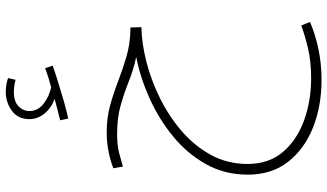

<svg xmlns="http://www.w3.org/2000/svg" viewBox="-254 -607 1132 664"><g transform="rotate(-90 312.0 -275.0)"><path d="M368 271Q277 271 203 241.5Q129 212 84.5 155.5Q40 99 40 16Q40 -64 76.5 -129Q113 -194 173 -243Q233 -292 304.5 -324Q376 -356 447 -370Q404 -379 364 -395Q324 -411 280.5 -423.5Q237 -436 182 -436Q141 -436 115 -429Q89 -422 68 -416L62 -449Q84 -458 117 -465Q150 -472 187 -472Q237 -472 280 -460Q323 -448 364.5 -432Q406 -416 449 -403.5Q492 -391 540 -390H549L550 -352Q495 -351 431.5 -335Q368 -319 305 -288Q242 -257 190.5 -212.5Q139 -168 108 -111Q77 -54 77 15Q77 89 118.5 137.5Q160 186 227.5 210.5Q295 235 374 235Q431 235 475.5 224.5Q520 214 556 201L568 231Q527 249 475.5 260Q424 271 368 271ZM234 -605 228 -633Q251 -639 267.5 -643Q284 -647 302 -652Q270 -664 251 -687.5Q232 -711 232 -739Q232 -779 261 -800Q290 -821 326 -821Q353 -821 374 -813L368 -787Q348 -793 326 -793Q293 -793 276.5 -777Q260 -761 260 -739Q260 -710 285 -690.5Q310 -671 342 -664Q380 -674 408 -685L417 -659Q392 -650 360 -640Q328 -630 295 -620.5Q262 -611 234 -605Z"/></g></svg>

Font: Noto Sans Arabic UI XLt
Style: Regular
Weight: 200
Designer: Monotype Design Team, Nadine Chahine and Nizar Qandah
Foundry: Monotype Imaging Inc.
Version: Version 2.010; ttfautohint (v1.8.4.7-5d5b)